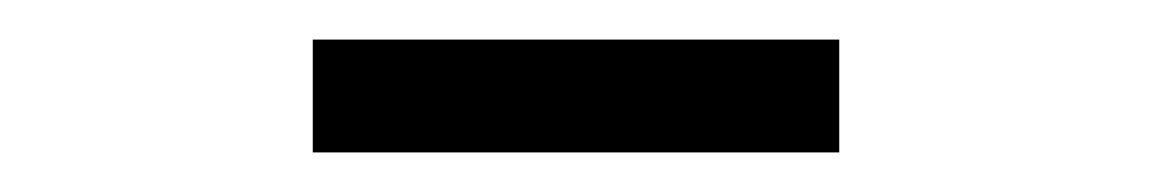

<svg xmlns="http://www.w3.org/2000/svg" viewBox="-20 -678 582 97"><path d="M138 -601V-658H404V-601Z"/></svg>

Font: Processing Sans Pro
Style: Regular
Weight: 400
Designer: Paul D. Hunt
Foundry: Adobe Systems Incorporated
Version: Version 2.020;PS 2.000;hotconv 1.0.86;makeotf.lib2.5.63406